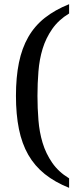

<svg xmlns="http://www.w3.org/2000/svg" viewBox="-20 -780 386 928"><path d="M161.1 -316.9Q161.1 -257.3 165.8 -199.2Q170.4 -141.1 186 -89.4Q201.7 -37.6 232.4 6.8Q263.2 51.3 314 82V127.9Q245.6 100.6 196.5 61.3Q147.5 22 116.7 -31.7Q85.9 -85.4 71.5 -156.2Q57.1 -227.1 57.1 -316.9Q57.1 -406.7 71.5 -477.1Q85.9 -547.4 116.7 -601.1Q147.5 -654.8 196.5 -693.6Q245.6 -732.4 314 -759.8V-714.8Q263.2 -684.1 232.4 -639.9Q201.7 -595.7 186 -544.4Q170.4 -493.2 165.8 -434.8Q161.1 -376.5 161.1 -316.9Z"/></svg>

Font: Sitara
Style: Italic
Weight: 400
Italic angle: -11°
Designer: Neelakash Kshetrimayum
Foundry: Neelakash Kshetrimayum
Version: Version 1.000;PS Version 1.000;PS 1.0;hotconv 1.;hotconv 1.0